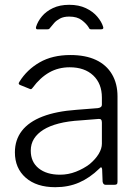

<svg xmlns="http://www.w3.org/2000/svg" viewBox="-20 -769 584 799"><path d="M393 -67Q354 -29 309.5 -9.5Q265 10 210 10Q132 10 87 -29.5Q42 -69 42 -135Q42 -187 71 -224.5Q100 -262 157 -284Q214 -306 298 -312L387 -319Q395 -320 399.5 -323.5Q404 -327 404 -334V-363Q404 -421 368 -455Q332 -489 270 -489Q223 -489 185 -467.5Q147 -446 116 -404Q113 -400 110.5 -398.5Q108 -397 104 -399L62 -416Q59 -418 58 -420.5Q57 -423 61 -429Q92 -479 145 -509.5Q198 -540 273 -540Q336 -540 379.5 -519.5Q423 -499 446 -460Q469 -421 469 -368V-13Q469 -5 466 -2.5Q463 0 456 0H419Q414 0 411 -3.5Q408 -7 407 -13L405 -65Q403 -79 393 -67ZM404 -259Q404 -276 390 -274L315 -268Q263 -265 224.5 -255Q186 -245 160.5 -229Q135 -213 121.5 -191.5Q108 -170 108 -142Q108 -95 141 -68.5Q174 -42 230 -42Q264 -42 296 -54.5Q328 -67 353 -86Q378 -107 391 -129Q404 -151 404 -171V-259ZM401 -647H359Q356 -647 353.5 -648.5Q351 -650 349 -655Q340 -670 320.5 -685Q301 -700 268 -700Q245 -700 230 -692Q215 -684 206 -674Q197 -664 191 -656Q187 -651 185 -649Q183 -647 177 -647H135Q131 -647 130 -650.5Q129 -654 130 -657Q137 -680 154.5 -701Q172 -722 200.5 -735.5Q229 -749 268 -749Q308 -749 337.5 -735Q367 -721 385 -699.5Q403 -678 409 -658Q413 -647 401 -647Z"/></svg>

Font: Libre Franklin Light
Style: Regular
Weight: 300
Designer: Pablo Impallari, Rodrigo Fuenzalida, Nhung Nguyen
Foundry: Impallari Type
Version: Version 3.000